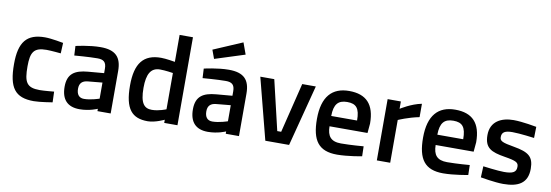

<svg xmlns="http://www.w3.org/2000/svg" viewBox="-56 -1140 4431 1543"><g transform="rotate(10 2159.5 -369.0)"><path d="M253 -511C104 -511 44 -436 44 -257C44 -65 97 10 251 10C302 10 403 -7 403 -7L400 -94C400 -94 321 -86 283 -86C175 -86 154 -129 154 -257C154 -372 178 -414 282 -414C320 -414 399 -406 399 -406L403 -492C403 -492 306 -511 253 -511Z M770 -102C770 -102 703 -78 646 -78C604 -78 585 -106 585 -151C585 -196 608 -218 654 -222L770 -233ZM878 -346C878 -460 828 -511 706 -511C614 -511 505 -485 505 -485L509 -408C509 -408 630 -418 697 -418C746 -418 770 -401 770 -346V-310L641 -299C534 -290 476 -254 476 -148C476 -44 526 10 625 10C706 10 770 -19 770 -19V0H878V-346Z M1198 -86C1137 -86 1102 -121 1102 -249C1102 -363 1134 -417 1208 -417C1250 -417 1308 -408 1314 -407V-111C1314 -111 1255 -86 1198 -86ZM1314 -718V-498C1308 -499 1240 -511 1200 -511C1057 -511 992 -430 992 -249C992 -56 1053 10 1181 10C1242 10 1315 -26 1315 -26V0H1423V-718Z M1817 -102C1817 -102 1750 -78 1693 -78C1651 -78 1632 -106 1632 -151C1632 -196 1655 -218 1701 -222L1817 -233ZM1925 -346C1925 -460 1875 -511 1753 -511C1661 -511 1552 -485 1552 -485L1556 -408C1556 -408 1677 -418 1744 -418C1793 -418 1817 -401 1817 -346V-310L1688 -299C1581 -290 1523 -254 1523 -148C1523 -44 1573 10 1672 10C1753 10 1817 -19 1817 -19V0H1925V-346ZM1620 -576 1864 -654 1830 -748 1594 -647Z M2140 0H2334L2464 -500H2353L2253 -93H2221L2125 -500H2011Z M2627 -288C2628 -384 2661 -421 2735 -421C2808 -421 2838 -388 2838 -288H2627ZM2742 -84C2659 -84 2629 -124 2628 -204H2938L2945 -282C2945 -438 2875 -511 2735 -511C2597 -511 2518 -428 2518 -245C2518 -69 2576 10 2726 10C2814 10 2928 -12 2928 -12L2926 -93C2926 -93 2821 -84 2742 -84Z M3159 0V-349C3159 -349 3237 -384 3328 -402V-511C3243 -495 3158 -440 3158 -440V-500H3050V0Z M3493 -288C3494 -384 3527 -421 3601 -421C3674 -421 3704 -388 3704 -288H3493ZM3608 -84C3525 -84 3495 -124 3494 -204H3804L3811 -282C3811 -438 3741 -511 3601 -511C3463 -511 3384 -428 3384 -245C3384 -69 3442 10 3592 10C3680 10 3794 -12 3794 -12L3792 -93C3792 -93 3687 -84 3608 -84Z M4265 -488C4265 -488 4150 -510 4077 -510C3978 -510 3890 -468 3890 -355C3890 -249 3946 -225 4056 -207C4155 -191 4172 -180 4172 -145C4172 -101 4144 -86 4072 -86C4021 -86 3901 -102 3901 -102L3897 -11C3897 -11 4013 10 4082 10C4206 10 4280 -31 4280 -148C4280 -248 4237 -278 4117 -299C4019 -316 3998 -325 3998 -358C3998 -399 4025 -413 4085 -413C4145 -413 4263 -397 4263 -397L4265 -488Z"/></g></svg>

Font: RazerF5 SemiBold
Style: Regular
Weight: 600
Foundry: Razer Inc.
Version: Version 2